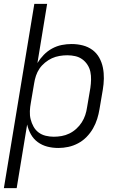

<svg xmlns="http://www.w3.org/2000/svg" viewBox="-21 -755 641 990"><path d="M-1 215 156 -735H222L172 -430Q186 -453 205 -472.5Q224 -492 248 -505Q272 -518 297.5 -523Q323 -528 348 -528Q378 -528 405.5 -521Q433 -514 455 -498Q477 -482 490.5 -458Q504 -434 509.5 -406.5Q515 -379 514.5 -350Q514 -321 509 -292L492 -192Q488 -167 480 -141.5Q472 -116 458.5 -92.5Q445 -69 425.5 -49Q406 -29 381.5 -16Q357 -3 331 2.5Q305 8 280 8Q250 8 223 1Q196 -6 174 -22Q152 -38 138.5 -62Q125 -86 119 -113L65 215ZM256 -50Q276 -50 296.5 -53.5Q317 -57 336.5 -66.5Q356 -76 372.5 -91Q389 -106 400.5 -124Q412 -142 418.5 -161.5Q425 -181 428 -202L445 -302Q448 -323 448.5 -344Q449 -365 445 -384.5Q441 -404 430 -421Q419 -438 403 -449.5Q387 -461 367 -465.5Q347 -470 326 -470Q306 -470 285.5 -466.5Q265 -463 246.5 -454.5Q228 -446 211 -432Q194 -418 182.5 -401Q171 -384 164.5 -364.5Q158 -345 155 -325L138 -225Q134 -204 133 -182Q132 -160 137 -140Q142 -120 152 -102Q162 -84 178 -72Q194 -60 214.5 -55Q235 -50 256 -50Z"/></svg>

Font: Iosevka Aile Light
Style: Italic
Weight: 300
Italic angle: -9°
Designer: Belleve Invis
Foundry: Belleve Invis
Version: Version 31.1.0; ttfautohint (v1.8.4)